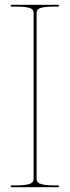

<svg xmlns="http://www.w3.org/2000/svg" viewBox="-20 -780 290 800"><path d="M225 0V-7.5H207.5C139 -7.5 132.5 -20.5 132.5 -35V-726.5C132.5 -742 141.5 -752.5 207.5 -752.5H225V-760H25V-752.5H45C111 -752.5 120 -742 120 -726.5V-35C120 -20.5 113.5 -7.5 45 -7.5H25V0Z"/></svg>

Font: ZnikomitSC
Style: Regular
Weight: 100
Designer: gluk
Foundry: gluk
Version: Version 0.55